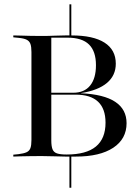

<svg xmlns="http://www.w3.org/2000/svg" viewBox="-20 -738 662 905"><path d="M307.3 146.8V-4.8H316.1V146.8ZM307.3 -566.9V-717.7H316.1V-566.9ZM287.1 0Q265.3 0 237.9 -1.2Q210.5 -2.4 175.8 -2.4Q148.4 -2.4 124.2 -2Q100 -1.6 79.4 -1.2Q58.9 -0.8 42.7 0V-8.9L66.9 -11.3Q92.7 -14.5 105.6 -20.6Q118.5 -26.6 123.4 -39.9Q128.2 -53.2 128.2 -78.2V-492.7Q128.2 -517.7 123.4 -531Q118.5 -544.4 105.6 -550.8Q92.7 -557.3 66.9 -559.7L42.7 -562.1V-571Q58.9 -571 79.4 -570.2Q100 -569.4 124.2 -569Q148.4 -568.5 175.8 -568.5Q210.5 -568.5 237.9 -569.8Q265.3 -571 287.1 -571H317.7Q419.4 -571 472.6 -537.1Q525.8 -503.2 525.8 -437.9Q525.8 -382.3 484.3 -347.2Q442.7 -312.1 362.1 -299.2V-298.4Q469.4 -293.5 523 -258.1Q576.6 -222.6 576.6 -157.3Q576.6 -83.1 513.7 -41.5Q450.8 0 337.9 0ZM294.4 -9.7Q386.3 -9.7 431.9 -47.2Q477.4 -84.7 477.4 -159.7Q477.4 -225.8 441.9 -258.9Q406.5 -291.9 336.3 -291.9H202.4V-300.8H325Q377.4 -300.8 404.8 -334.7Q432.3 -368.5 432.3 -430.6Q432.3 -496 399.6 -528.2Q366.9 -560.5 297.6 -560.5H221.8V-76.6Q221.8 -49.2 227.4 -34.7Q233.1 -20.2 248.8 -14.9Q264.5 -9.7 294.4 -9.7Z"/></svg>

Font: Playfair 144pt SemiExpanded Medium
Style: Regular
Weight: 500
Width: 6
Designer: Claus Eggers Sørensen
Foundry: Claus Eggers Sørensen
Version: Version 2.203